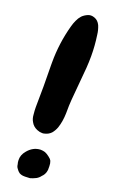

<svg xmlns="http://www.w3.org/2000/svg" viewBox="-142 -755 478 790"><g transform="rotate(20 96.5 -360.0)"><path d="M26.4 -286.1Q28.3 -376 26.4 -468.8Q26.4 -475.6 26.4 -481.4Q26.4 -566.4 48.8 -647.5Q52.7 -662.1 58.6 -674.8Q64.5 -688.5 74.2 -699.2Q84 -709 97.7 -714.8Q104.5 -717.8 111.3 -717.8Q119.1 -717.8 127 -714.8Q143.6 -709 152.3 -690.4Q160.2 -670.9 162.1 -652.3Q168.9 -606.4 168.9 -561.5Q168.9 -535.2 167 -508.8Q160.2 -437.5 154.3 -364.3Q152.3 -340.8 152.3 -304.7Q151.4 -268.6 141.6 -239.3Q135.7 -223.6 126 -211.9Q115.2 -200.2 99.6 -196.3Q93.8 -194.3 87.9 -194.3Q76.2 -194.3 64.5 -199.2Q45.9 -207 37.1 -223.6Q29.3 -236.3 28.3 -253.9Q26.4 -271.5 26.4 -286.1ZM162.1 -76.2Q162.1 -72.3 162.1 -68.4Q163.1 -60.5 160.2 -50.8Q156.2 -37.1 146.5 -28.3Q139.6 -18.6 128.9 -12.7Q117.2 -6.8 104.5 -2.9Q94.7 -2 85 -2Q82 -2 79.1 -2Q66.4 -2 56.6 -7.8Q48.8 -13.7 43.9 -21.5Q38.1 -28.3 37.1 -38.1Q34.2 -47.9 34.2 -56.6Q33.2 -79.1 49.8 -98.6Q72.3 -126 103.5 -127.9Q104.5 -127.9 106.4 -127.9Q115.2 -127.9 125 -125Q134.8 -121.1 144.5 -113.3Q153.3 -107.4 158.2 -98.6Q162.1 -88.9 162.1 -76.2Z"/></g></svg>

Font: Little Wizzy
Style: Regular
Weight: 400
Version: Version 1.0